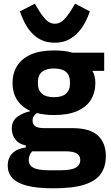

<svg xmlns="http://www.w3.org/2000/svg" viewBox="-20 -811 602 1043"><path d="M555 38Q555 93 528.5 132Q502 171 440 191.5Q378 212 271 212Q180 212 125.5 197.5Q71 183 46.5 155.5Q22 128 22 90Q22 46 48 21Q74 -4 120 -10V-21Q83 -28 63.5 -53.5Q44 -79 44 -113Q44 -154 74.5 -176.5Q105 -199 142 -206V-210Q95 -232 71.5 -270.5Q48 -309 48 -360Q48 -413 73 -453Q98 -493 148 -515Q198 -537 273 -537Q298 -537 324 -534.5Q350 -532 372 -525H546V-426H482V-424Q489 -416 493.5 -398Q498 -380 498 -360Q498 -308 473.5 -268.5Q449 -229 399 -207.5Q349 -186 273 -186Q247 -186 223.5 -189Q200 -192 180 -197Q170 -190 163.5 -179.5Q157 -169 157 -155Q157 -136 171.5 -125.5Q186 -115 220 -115H372Q468 -115 511.5 -75Q555 -35 555 38ZM273 -283Q317 -283 338.5 -302Q360 -321 360 -355V-367Q360 -402 338.5 -420.5Q317 -439 273 -439Q230 -439 208 -420.5Q186 -402 186 -367V-355Q186 -321 208 -302Q230 -283 273 -283ZM416 58Q416 35 397.5 23Q379 11 335 11H155Q145 21 140.5 33.5Q136 46 136 58Q136 86 161 100Q186 114 246 114H306Q366 114 391 100Q416 86 416 58ZM278 -579Q234 -579 202 -595Q170 -611 148 -637Q126 -663 111.5 -692.5Q97 -722 88 -749L169 -791L189 -758Q211 -722 231.5 -702Q252 -682 278 -682Q304 -682 325 -702Q346 -722 368 -758L388 -791L468 -749Q459 -722 444 -692.5Q429 -663 406 -637Q383 -611 351.5 -595Q320 -579 278 -579Z"/></svg>

Font: IBM Plex Sans Var
Style: Regular
Weight: 400
Designer: Mike Abbink, Paul van der Laan, Pieter van Rosmalen
Foundry: Bold Monday
Version: Version 3.000